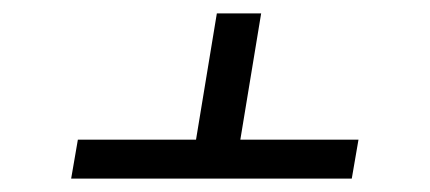

<svg xmlns="http://www.w3.org/2000/svg" viewBox="-20 -577 640 286"><path d="M504 -311H86L96 -369H272L303 -557H369L338 -369H514Z"/></svg>

Font: Iosevka Aile Light Oblique
Style: Regular
Weight: 300
Italic angle: -9°
Designer: Belleve Invis
Foundry: Belleve Invis
Version: Version 31.1.0; ttfautohint (v1.8.4)